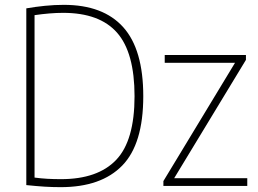

<svg xmlns="http://www.w3.org/2000/svg" viewBox="-20 -767 1066 792"><path d="M230.5 5Q196.5 5 164.2 3Q132 1 88.5 -3.5V-732.5Q125.5 -739 165.2 -743Q205 -747 243 -747Q405.5 -747 488.2 -655Q571 -563 571 -370Q571 -173 484.2 -84Q397.5 5 230.5 5ZM231.5 -28Q383.5 -28 459.2 -107.5Q535 -187 535 -370Q535 -550 463 -632Q391 -714 240.5 -714Q213 -714 183.2 -711.5Q153.5 -709 122.5 -704.5V-34.5Q149 -31 175 -29.5Q201 -28 231.5 -28ZM654 0V-20L949.5 -508H659.5V-540H994.5V-520L698.5 -32H1000V0Z"/></svg>

Font: Encode Sans Semi Condensed Thin
Style: Regular
Weight: 100
Width: 4
Designer: Multiple Designers
Foundry: Impallari Type
Version: Version 3.000; ttfautohint (v1.8.3) -l 8 -r 50 -G 200 -x 14 